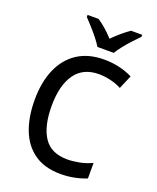

<svg xmlns="http://www.w3.org/2000/svg" viewBox="-170 -1041 940 1150"><g transform="rotate(20 300.0 -465.5)"><path d="M359 10Q256 10 190 -36.5Q124 -83 92.5 -165Q61 -247 61 -355Q61 -469 97.5 -552Q134 -635 203 -679.5Q272 -724 371 -724Q471 -724 553 -683L516 -596Q485 -613 446 -622Q407 -631 371 -631Q271 -631 220 -559Q169 -487 169 -355Q169 -227 215.5 -156.5Q262 -86 366 -86Q401 -86 442 -94Q483 -102 522 -120V-21Q442 10 359 10ZM306 -781Q293 -803 271.5 -830Q250 -857 226.5 -883Q203 -909 185 -928V-941H255Q307 -907 357 -852Q384 -879 410.5 -901.5Q437 -924 462 -941H533V-928Q514 -909 490 -883Q466 -857 444.5 -830Q423 -803 410 -781Z"/></g></svg>

Font: Noto Sans Mono Medium
Style: Regular
Weight: 500
Designer: Monotype Design Team
Foundry: Monotype Imaging Inc.
Version: Version 2.014